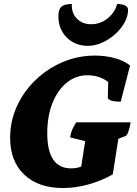

<svg xmlns="http://www.w3.org/2000/svg" viewBox="-20 -935 690 967"><path d="M218 -264Q218 -87 338 -87Q366 -87 389 -96L409 -224L333 -243Q337 -266 344 -282.5Q351 -299 364 -319H638Q627 -256 612 -250L576 -236L548 -57Q493 -25 427 -6.5Q361 12 297 12Q173 12 102 -55.5Q31 -123 31 -241Q31 -325 65 -399.5Q99 -474 158.5 -531.5Q218 -589 295 -622Q372 -655 458 -655Q512 -655 559 -642Q606 -629 635 -605L588 -423Q557 -423 540 -428.5Q523 -434 523 -444L525 -522Q481 -556 421 -556Q362 -556 316 -518.5Q270 -481 244 -415.5Q218 -350 218 -264ZM422 -704Q379 -704 345.5 -723.5Q312 -743 293 -776.5Q274 -810 274 -853Q274 -888 289.5 -901.5Q305 -915 342 -915Q339 -871 366.5 -842Q394 -813 439 -813Q485 -813 521.5 -842Q558 -871 570 -915Q594 -915 609.5 -907.5Q625 -900 625 -886Q625 -853 607 -821Q589 -789 559.5 -762.5Q530 -736 494 -720Q458 -704 422 -704Z"/></svg>

Font: Petrona Black
Style: Italic
Weight: 900
Italic angle: -9°
Designer: Ringo R. Seeber
Foundry: Ringo R. Seeber
Version: Version 2.001; ttfautohint (v1.8.3)